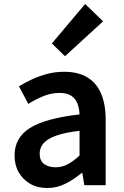

<svg xmlns="http://www.w3.org/2000/svg" viewBox="-20 -929 623 963"><path d="M217 14Q168 14 131.5 -7Q95 -28 74 -64.5Q53 -101 53 -149Q53 -239 131 -287.5Q209 -336 379 -355Q378 -385 368.5 -409.5Q359 -434 337.5 -448.5Q316 -463 279 -463Q237 -463 198 -447Q159 -431 122 -408L75 -496Q106 -515 141.5 -531.5Q177 -548 217.5 -558.5Q258 -569 302 -569Q372 -569 418 -541Q464 -513 487 -459.5Q510 -406 510 -329V0H403L393 -61H389Q352 -30 309 -8Q266 14 217 14ZM259 -90Q292 -90 320.5 -105.5Q349 -121 379 -149V-273Q304 -264 260 -248Q216 -232 197.5 -209.5Q179 -187 179 -159Q179 -122 201.5 -106Q224 -90 259 -90ZM306 -647 240 -711 407 -909 497 -822Z"/></svg>

Font: Noto Sans KR SemiBold
Style: Regular
Weight: 600
Designer: Ryoko NISHIZUKA  (kana, bopomofo & ideographs); Paul D. Hunt (Latin, Greek & Cyrillic); Sandoll Communications , Soo-you
Foundry: Adobe
Version: Version 2.004-H2;hotconv 1.0.118;makeotfexe 2.5.65603